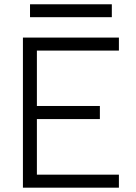

<svg xmlns="http://www.w3.org/2000/svg" viewBox="-20 -867 626 887"><path d="M85.9 0H529.3V-60.1H150.4V-316.9H441.4V-377.4H150.4V-633.3H529.3V-693.4H85.9ZM118.7 -787.6H496.6V-847.2H118.7Z"/></svg>

Font: Cascadia Mono Light
Style: Regular
Weight: 300
Monospace: yes
Designer: Aaron Bell
Foundry: Saja Typeworks
Version: Version 2404.023